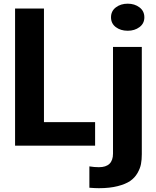

<svg xmlns="http://www.w3.org/2000/svg" viewBox="-20 -783 838 1032"><path d="M666.5 -617.7Q628.4 -617.7 602.5 -637.2Q576.7 -656.7 576.7 -689.9Q576.7 -723.6 602.8 -743.4Q628.9 -763.2 666.5 -763.2Q703.6 -763.2 729.7 -743.4Q755.9 -723.6 755.9 -689.9Q755.9 -656.7 729.7 -637.2Q703.6 -617.7 666.5 -617.7ZM61 0V-737.3H216.3V-126.5H491.2V0ZM511.7 228.5Q491.2 228.5 460.4 226.1V111.3Q486.8 115.7 511.7 115.7Q587.4 115.7 587.4 42.5V-530.8H742.2V45.9Q742.2 75.2 737.8 98.6Q733.4 122.1 718.8 147.5Q704.1 172.9 679.7 189.7Q655.3 206.5 612.5 217.5Q569.8 228.5 511.7 228.5Z"/></svg>

Font: Epilogue
Style: Bold
Weight: 700
Designer: Tyler Finck
Foundry: Etcetera Type Co
Version: Version 2.112